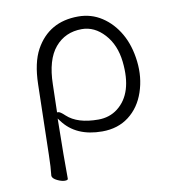

<svg xmlns="http://www.w3.org/2000/svg" viewBox="-77 -549 732 808"><g transform="rotate(-10 289.0 -145.5)"><path d="M149 79V184Q149 190 135.5 190Q122 190 103.5 181Q85 172 83 161V158Q87 125 88 71L95 -229Q97 -321 127 -376Q185 -481 310 -481Q366 -481 411 -451.5Q456 -422 485 -371.5Q514 -321 522 -252Q530 -183 509 -121Q488 -59 441 -23Q394 13 327 13Q215 13 160 -61L151 -73ZM158 -99Q166 -99 186 -80Q230 -39 319 -39Q367 -39 402 -66Q477 -124 462 -261Q454 -334 412 -380Q370 -426 316 -426Q245 -426 201.5 -374.5Q158 -323 156 -218L153 -99Z"/></g></svg>

Font: ToneOZ-Pinyin-WenKai-Light
Style: Light
Weight: 300
Designer: Fontworks Inc.
Foundry: ToneOZ
Version: Version 0.240331